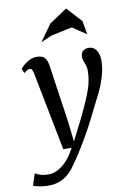

<svg xmlns="http://www.w3.org/2000/svg" viewBox="-161 -901 803 1215"><g transform="rotate(-10 240.5 -293.5)"><path d="M59 -499Q44 -499 23 -479L10 -508Q21 -524 51.5 -545.5Q82 -567 116 -567Q151 -567 166.5 -550Q182 -533 187 -500L242 -123L256 1L320 -125L334 -154Q378 -245 399 -305Q420 -365 420 -426Q420 -445 415 -459Q410 -473 409 -475Q399 -499 399 -516Q399 -540 412.5 -553Q426 -566 450 -566Q481 -566 498.5 -540.5Q516 -515 516 -474Q516 -424 500 -371Q484 -318 464 -277Q444 -236 406 -162Q362 -71 312.5 12.5Q263 96 228 143Q196 194 152 221.5Q108 249 47 249Q23 249 -6 243.5Q-35 238 -48 232L-23 156Q-12 165 11 172Q34 179 62 179Q106 179 151 145Q196 111 235 38H181L82 -468Q78 -486 73 -492.5Q68 -499 59 -499ZM353 -836 441 -740 457 -652 367 -712 236 -684 162 -653 239 -760Z"/></g></svg>

Font: Koeln Type Serif
Style: Italic
Weight: 400
Italic angle: -8°
Designer: Eben Sorkin
Foundry: Eben Sorkin
Version: Version 2.002